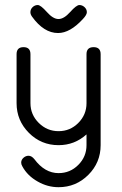

<svg xmlns="http://www.w3.org/2000/svg" viewBox="-20 -592 496 783"><path d="M334.2 -542.2Q334.2 -531.5 317.9 -514.2Q265.6 -457.3 216.8 -457.3Q158.7 -457.3 110.6 -524.2Q104 -533.4 104 -542.2Q104 -554.2 113 -562.9Q122.1 -571.5 134 -571.5Q145.8 -571.5 171.1 -543Q196.5 -514.4 218.5 -514.4Q240.7 -514.4 266.2 -543Q291.7 -571.5 303.7 -571.5Q315.4 -571.5 324.8 -562.9Q334.2 -554.2 334.2 -542.2ZM390.4 -371.1V0Q390.4 71 340.1 121.2Q289.8 171.4 218.8 171.4Q173.8 171.4 133.5 148.2Q91.8 124.8 71 86.2Q66.4 78.4 66.4 71.3Q66.4 59.8 75.7 51.5Q85 43.2 96.4 43.2Q109.1 43.2 120.4 57.4Q162.8 114 218.8 114Q266.1 114 299.4 80.4Q332.8 46.9 332.8 0V-43.9Q284.2 0 218.8 0Q147.7 0 97.7 -50.3Q47.6 -100.6 47.6 -171.4V-371.1Q47.6 -399.7 75.9 -399.7Q104.2 -399.7 104.2 -371.1V-171.4Q104.2 -124.3 138.1 -90.7Q171.9 -57.1 218.8 -57.1Q266.1 -57.1 299.4 -90.7Q332.8 -124.3 332.8 -171.1V-371.1Q332.8 -399.7 361.8 -399.7Q390.4 -399.7 390.4 -371.1Z"/></svg>

Font: EnergyBar
Style: Regular
Weight: 400
Italic angle: -10°
Version: 1.0 2000-03-28